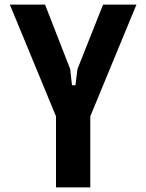

<svg xmlns="http://www.w3.org/2000/svg" viewBox="-20 -820 640 840"><path d="M177 -800 287 -518 295 -447H310L319 -518L431 -800H577L375 -311V0H225V-311L23 -800Z"/></svg>

Font: Martian Mono Condensed SemiBold
Style: Regular
Weight: 600
Width: 3
Designer: Roman Shamin
Foundry: Evil Martians
Version: Version 1.000